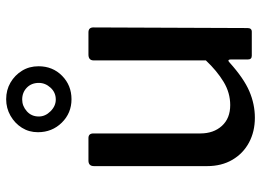

<svg xmlns="http://www.w3.org/2000/svg" viewBox="-132 -705 847 623"><g transform="rotate(-90 291.5 -393.5)"><path d="M262 -70Q302 -70 337.5 -91.5Q373 -113 407 -149V-513Q407 -530 426 -530H498Q514 -530 514 -514L512 -14Q512 0 500 0H422Q410 0 410 -13V-69Q410 -74 407.5 -75.5Q405 -77 400 -72Q349 -26 307 -8Q265 10 221 10Q176 10 140.5 -9Q105 -28 84.5 -63Q64 -98 64 -145V-512Q64 -530 82 -530H155Q170 -530 170 -514V-167Q170 -124 194.5 -97Q219 -70 262 -70ZM388 -692Q388 -646 357 -615.5Q326 -585 281 -585Q236 -585 205 -616.5Q174 -648 174 -694Q174 -723 188.5 -746Q203 -769 227.5 -783Q252 -797 281 -797Q311 -797 335 -783Q359 -769 373.5 -745.5Q388 -722 388 -692ZM334 -691Q334 -715 318.5 -730Q303 -745 280 -745Q259 -745 242 -730Q225 -715 225 -691Q225 -670 242 -653Q259 -636 280 -636Q303 -636 318.5 -653Q334 -670 334 -691Z"/></g></svg>

Font: Libre Franklin Medium
Style: Regular
Weight: 500
Designer: Pablo Impallari, Rodrigo Fuenzalida, Nhung Nguyen
Foundry: Impallari Type
Version: Version 3.000